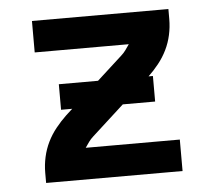

<svg xmlns="http://www.w3.org/2000/svg" viewBox="-43 -567 686 614"><g transform="rotate(-5 300.0 -260.0)"><path d="M81 0V-33Q81 -58 86.5 -83Q92 -108 103 -130.5Q114 -153 130 -173Q146 -193 164 -210L356 -385Q364 -392 370.5 -401Q377 -410 383 -419H81V-520H519V-488Q519 -462 513.5 -437Q508 -412 497 -389.5Q486 -367 470 -347Q454 -327 436 -310L244 -135Q236 -128 229.5 -119Q223 -110 217 -101H519V0ZM149 -229V-311H451V-229Z"/></g></svg>

Font: Iosevka Book
Style: Bold
Weight: 700
Designer: Belleve Invis
Foundry: Belleve Invis
Version: Version 28.0.7; ttfautohint (v1.8.3)